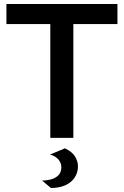

<svg xmlns="http://www.w3.org/2000/svg" viewBox="-20 -688 618 958"><path d="M231 0V-568H12V-668H566V-568H346V0ZM234 250 190 213Q211 213 233 207.5Q255 202 270.5 187.5Q286 173 286 146Q286 126 272.5 109Q259 92 230 83L304 52Q340 69 354.5 93Q369 117 369 142Q369 173 352.5 198Q336 223 305.5 236.5Q275 250 234 250Z"/></svg>

Font: Atkinson Hyperlegible Next Medium
Style: Regular
Weight: 500
Designer: Elliott Scott, Megan Eiswerth, Linus Boman, Theodore Petrosky, Letters from Sweden
Foundry: Applied Design Works, Letters from Sweden
Version: Version 2.001